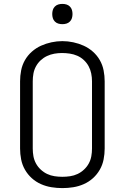

<svg xmlns="http://www.w3.org/2000/svg" viewBox="-20 -957 640 985"><path d="M300 8Q272 8 244 3.5Q216 -1 190 -12.5Q164 -24 143 -43Q122 -62 108 -86.5Q94 -111 88.5 -139Q83 -167 83 -195V-540Q83 -568 88.5 -596Q94 -624 108 -648.5Q122 -673 143.5 -692Q165 -711 190.5 -722.5Q216 -734 244 -740Q272 -746 300 -746Q328 -746 356 -740Q384 -734 409.5 -722.5Q435 -711 456.5 -692Q478 -673 492 -648.5Q506 -624 511.5 -596Q517 -568 517 -540V-195Q517 -167 511.5 -139Q506 -111 492 -86.5Q478 -62 457 -43Q436 -24 410 -12.5Q384 -1 356 3.5Q328 8 300 8ZM300 -50Q320 -50 340 -53Q360 -56 378 -64.5Q396 -73 411 -87Q426 -101 435.5 -118.5Q445 -136 448.5 -155.5Q452 -175 452 -195V-540Q452 -560 448 -580Q444 -600 434.5 -617.5Q425 -635 410 -649Q395 -663 376.5 -671Q358 -679 338 -682Q318 -685 298 -685Q278 -685 258.5 -681.5Q239 -678 221 -669.5Q203 -661 188.5 -647.5Q174 -634 164.5 -616.5Q155 -599 151.5 -579.5Q148 -560 148 -540V-195Q148 -175 151.5 -155.5Q155 -136 164.5 -118.5Q174 -101 189 -87Q204 -73 222 -64.5Q240 -56 260 -53Q280 -50 300 -50ZM300 -833Q289 -833 279 -836Q269 -839 261.5 -846.5Q254 -854 251 -864Q248 -874 248 -885Q248 -896 251 -906Q254 -916 261.5 -923.5Q269 -931 279 -934Q289 -937 300 -937Q311 -937 321 -934Q331 -931 338.5 -923.5Q346 -916 349 -906Q352 -896 352 -885Q352 -874 349 -864Q346 -854 338.5 -846.5Q331 -839 321 -836Q311 -833 300 -833Z"/></svg>

Font: Iosevka Curly Light Extended
Style: Regular
Weight: 300
Width: 7
Monospace: yes
Designer: Belleve Invis
Foundry: Belleve Invis
Version: Version 11.1.0; ttfautohint (v1.8.3)